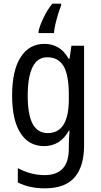

<svg xmlns="http://www.w3.org/2000/svg" viewBox="-20 -786 548 1046"><path d="M222 -547Q264 -547 297 -527.5Q330 -508 354 -466H359L369 -537H438V7Q438 120 386.5 180Q335 240 224 240Q140 240 77 208V130Q148 168 224 168Q287 168 321 133Q355 98 355 22V5Q355 -10 356 -32Q357 -54 359 -74H355Q308 10 220 10Q137 10 91.5 -61Q46 -132 46 -266Q46 -402 92.5 -474.5Q139 -547 222 -547ZM237 -474Q184 -474 157.5 -420.5Q131 -367 131 -265Q131 -161 158 -111Q185 -61 240 -61Q355 -61 355 -245V-269Q355 -377 326.5 -425.5Q298 -474 237 -474ZM313 -755Q305 -737 296.5 -709Q288 -681 281.5 -653Q275 -625 274 -606H190V-616Q197 -648 218.5 -692Q240 -736 265 -766H313Z"/></svg>

Font: Noto Sans Malayalam Condensed
Style: Regular
Weight: 400
Width: 3
Designer: Jelle Bosma - Monotype Design Team
Foundry: Monotype Imaging Inc.
Version: Version 2.104; ttfautohint (v1.8.4.7-5d5b)